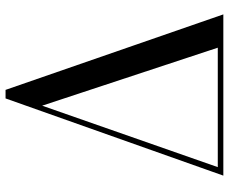

<svg xmlns="http://www.w3.org/2000/svg" viewBox="-85 -719 804 674"><g transform="rotate(-90 317.0 -382.0)"><path d="M37.5 0 308.5 -764.5H338.5L603.5 0H493L283 -636L60.5 0ZM51 0V-19.5H575.5V0Z"/></g></svg>

Font: Bodoni Moda 11pt
Style: Regular
Weight: 400
Version: Version 2.004